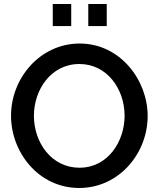

<svg xmlns="http://www.w3.org/2000/svg" viewBox="-20 -932 792 957"><path d="M243 -802H335V-912H243ZM420 -802H512V-912H420ZM35 -355C35 -173 172 5 375 5C571 5 716 -165 716 -354C716 -532 580 -715 377 -715C181 -715 35 -544 35 -355ZM376 -96C237 -96 149 -221 149 -355C149 -483 233 -613 376 -613C512 -613 601 -490 601 -355C601 -228 519 -96 376 -96Z"/></svg>

Font: FIGSv2-sans-serif SemiBold
Style: Regular
Weight: 600
Designer: Matt McInerney, Pablo Impallari, Rodrigo Fuenzalida,Mirko Velimirovic
Foundry: Matt McInerney, Pablo Impallari, Rodrigo Fuenzalida
Version: Version 4.021;hotconv 1.0.109;makeotfexe 2.5.65596